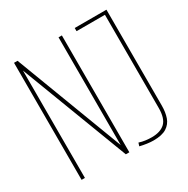

<svg xmlns="http://www.w3.org/2000/svg" viewBox="-161 -843 974 996"><g transform="rotate(-30 325.5 -345.5)"><path d="M53 0V-701H74L319 -55V-700H339V0H318L73 -643V0ZM399 -1 405 -20Q423 -14 442.5 -11.5Q462 -9 479 -9Q532 -9 559 -35Q586 -61 586 -123V-681H416V-700H606V-126Q606 -86 595.5 -55.5Q585 -25 557.5 -7.5Q530 10 479 10Q462 10 440.5 7Q419 4 399 -1Z"/></g></svg>

Font: Georama Condensed Thin
Style: Regular
Weight: 100
Width: 3
Designer: Jean-Baptiste Levee
Foundry: Production Type
Version: Version 1.000